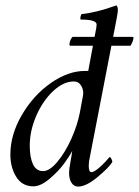

<svg xmlns="http://www.w3.org/2000/svg" viewBox="-20 -689 517 715"><path d="M289.1 -333Q292.5 -351.6 283 -368.7Q273.4 -385.7 254.9 -385.7Q216.3 -385.7 177.7 -349.6Q139.2 -313.5 115 -257.6Q90.8 -201.7 90.8 -146.5Q90.8 -103 102.8 -77.4Q114.7 -51.8 140.6 -51.8Q164.6 -51.8 193.6 -86.4Q222.7 -121.1 245.4 -171.6Q268.1 -222.2 277.3 -269.5ZM331.1 -545.9Q332 -551.8 334.5 -563.7Q336.9 -575.7 338.4 -584.2Q339.8 -592.8 339.8 -597.7Q339.8 -616.2 280.3 -616.2Q278.3 -619.1 279.8 -626.5Q281.2 -633.8 284.2 -636.7Q337.9 -641.6 413.1 -668.9Q418.9 -665.5 418.9 -650.4Q418.9 -640.6 406.2 -577.1L314.5 -103.5Q310.5 -87.9 310.5 -71.3Q310.5 -47.9 320.3 -47.9Q325.2 -47.9 332.3 -52Q339.4 -56.2 346.4 -62Q353.5 -67.9 361.1 -75.2Q368.7 -82.5 374 -88.4Q378.9 -94.7 383.8 -99.6L388.7 -104.5Q391.1 -104.5 394.8 -97.4Q398.4 -90.3 398.4 -85.9Q386.2 -65.4 343.5 -29.8Q300.8 5.9 270.5 5.9Q255.4 5.9 246.3 -8.3Q237.3 -22.5 237.3 -44.9Q237.3 -60.5 244.1 -96.7Q246.1 -105 249 -127Q239.3 -107.9 218.5 -79.6Q197.8 -51.3 164.6 -23.2Q131.3 4.9 104.5 4.9Q62.5 4.9 40.5 -30.3Q18.6 -65.4 18.6 -113.3Q18.6 -187.5 61.3 -260.7Q104 -334 168.7 -379.4Q233.4 -424.8 295.9 -424.8H298.3H301.3H304.2H308.6ZM250 -551.8H473.6Q478.5 -551.8 476.6 -543.9Q474.1 -531.7 465.8 -518.6H241.2Q239.3 -518.6 238.8 -522.5Q238.3 -526.4 239.3 -529.3Q241.7 -542.5 250 -551.8Z"/></svg>

Font: Amiri
Style: Slanted
Weight: 400
Italic angle: 9°
Designer: Khaled Hosny
Version: Version 000.107